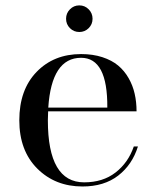

<svg xmlns="http://www.w3.org/2000/svg" viewBox="-20 -666 565 696"><path d="M233.5 -564Q219.5 -578 219.5 -598Q219.5 -618 233.5 -632.2Q247.5 -646.5 267.5 -646.5Q287.5 -646.5 301.5 -632.2Q315.5 -618 315.5 -598Q315.5 -578 301.5 -564Q287.5 -550 267.5 -550Q247.5 -550 233.5 -564ZM480 -135Q459.5 -69 408.5 -29.5Q357.5 10 279 10Q180 10 115 -55Q50 -120 50 -230Q50 -340.5 112.5 -405.2Q175 -470 274 -470Q316.5 -470 351 -458.8Q385.5 -447.5 408.2 -428.5Q431 -409.5 446.2 -382.8Q461.5 -356 468.2 -326Q475 -296 475 -262.5H154.5Q153.5 -240.5 153.5 -230Q153.5 -5 285 -5Q353 -5 399 -40.8Q445 -76.5 465 -135ZM274 -456.5Q167 -456.5 155 -276H369Q370.5 -456.5 274 -456.5Z"/></svg>

Font: Bodoni* 16pt
Style: Regular
Weight: 400
Version: Version 2.3